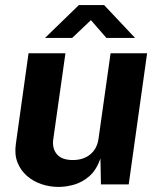

<svg xmlns="http://www.w3.org/2000/svg" viewBox="-20 -727 626 757"><path d="M211 10Q176 10 143.5 -1Q111 -12 86.2 -33.5Q61.5 -55 49 -86.5Q36.5 -118 42.5 -159.5L92.5 -517H238L190 -178Q185 -142 204.2 -119Q223.5 -96 267.5 -96Q308.5 -96 335.8 -118.2Q363 -140.5 368.5 -180.5L416 -517H560L487.5 0H378L376 -102.5Q360.5 -57 332.8 -32.8Q305 -8.5 272.8 0.8Q240.5 10 211 10ZM157.5 -577.5 291 -707H390.5L512.5 -577.5H399.5L338.5 -647.5L264.5 -577.5Z"/></svg>

Font: Public Sans Thin
Style: Bold Italic
Weight: 700
Italic angle: -8°
Version: Version 2.001